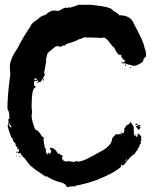

<svg xmlns="http://www.w3.org/2000/svg" viewBox="-20 -744 637 792"><path d="M301.8 -724.1H356.4Q446.3 -715.3 446.3 -698.7Q452.1 -698.7 469.7 -685.1H471.7L469.7 -681.2Q518.1 -681.2 530.3 -649.9Q575.2 -566.4 575.2 -550.3Q583 -531.7 583 -511.2Q575.2 -508.8 569.3 -489.7Q554.2 -477.5 536.1 -472.2Q534.2 -472.2 534.2 -474.1Q532.2 -474.1 532.2 -472.2Q528.3 -472.2 512.7 -478V-476.1Q506.3 -480 501 -480Q501 -478 499 -478Q499 -483.9 495.1 -483.9L491.2 -481.9L481.4 -483.9V-487.8H483.4Q485.4 -487.8 485.4 -485.8Q495.1 -485.8 495.1 -495.6Q479.5 -502 479.5 -519L475.6 -517.1Q463.9 -517.1 452.1 -546.4Q448.7 -546.4 424.8 -577.6Q418 -585.4 409.2 -589.4Q404.8 -589.4 401.4 -587.4Q366.7 -589.4 344.7 -589.4H333L329.1 -591.3Q329.1 -588.9 299.8 -579.6Q295.4 -574.7 252.9 -562Q249 -559.6 249 -556.2H239.3L229.5 -550.3L219.7 -554.2Q215.8 -552.2 213.9 -552.2V-554.2Q210 -554.2 178.7 -526.9Q175.3 -526.9 168.9 -495.6Q168.9 -493.7 170.9 -493.7L161.1 -439L165 -440.9H167Q151.4 -406.2 145.5 -405.8H141.6Q136.7 -405.8 135.7 -413.6L129.9 -409.7H127.9L124 -411.6L120.1 -405.8V-397.9Q120.1 -388.2 126 -388.2V-382.3Q110.4 -382.3 110.4 -304.2V-302.2Q110.4 -297.9 112.3 -280.8Q110.4 -270.5 110.4 -261.2Q114.3 -234.9 126 -208.5Q137.7 -208.5 153.3 -181.2Q161.1 -178.2 161.1 -175.3Q161.1 -171.4 159.2 -171.4Q161.1 -145.5 165 -142.1Q165 -140.1 163.1 -140.1Q165 -130.4 170.9 -130.4L168.9 -126.5V-124.5Q168.9 -109.4 176.8 -106.9Q176.8 -114.7 180.7 -114.7Q180.7 -111.8 186.5 -108.9L192.4 -122.6Q189.5 -122.6 186.5 -128.4V-134.3H188.5Q206.5 -134.3 219.7 -108.9L223.6 -110.8Q236.3 -101.1 239.3 -101.1V-97.2H235.4Q235.4 -77.6 256.8 -77.6Q258.8 -77.6 258.8 -79.6Q283.7 -75.7 288.1 -75.7Q288.6 -79.6 292 -79.6Q293.5 -79.6 303.7 -77.6Q321.3 -77.6 366.2 -103Q413.6 -127.9 418.9 -134.3Q442.4 -151.9 442.4 -173.3Q457.5 -190.9 460 -190.9L473.6 -189V-192.9H475.6L481.4 -189V-192.9L477.5 -198.7H479.5L487.3 -192.9Q493.2 -198.7 493.2 -210.4H491.2V-212.4Q494.1 -212.4 501 -226.1Q516.6 -232.4 516.6 -239.7H520.5Q520.5 -235.8 530.3 -224.1L532.2 -210.4H530.3L532.2 -206.5V-183.1H534.2V-189H538.1Q538.1 -179.2 545.9 -179.2Q547.9 -187 547.9 -192.9H549.8Q561.5 -185.5 563.5 -177.2L561.5 -173.3L563.5 -163.6Q559.6 -163.1 559.6 -159.7Q561.5 -156.2 561.5 -151.9Q556.6 -151.9 553.7 -136.2Q549.3 -136.2 545.9 -122.6Q541 -122.6 536.1 -108.9Q526.9 -108.9 491.2 -64Q488.3 -64 483.4 -60.1V-65.9Q480.5 -65.9 477.5 -58.1H481.4Q454.6 -32.2 383.8 -3.4Q336.4 14.2 292 22L290 25.9L282.2 23.9Q258.8 27.8 254.9 27.8Q254.9 12.2 215.8 4.4Q187 -6.3 172.9 -17.1L168.9 -15.1Q113.3 -51.3 112.3 -56.2Q106.4 -56.2 83 -89.4Q65.4 -104.5 65.4 -112.8L55.7 -110.8Q55.7 -112.8 53.7 -112.8L59.6 -126.5Q55.7 -126.5 55.7 -132.3H53.7V-128.4H49.8V-130.4Q53.7 -135.3 53.7 -136.2Q43.9 -137.2 43.9 -151.9Q32.2 -162.6 32.2 -169.4L34.2 -173.3V-175.3H32.2V-171.4Q25.9 -171.4 10.7 -226.1Q14.6 -226.1 14.6 -230Q12.7 -233.9 12.7 -235.8L16.6 -237.8L14.6 -241.7V-253.4H18.6V-261.2Q18.6 -284.2 10.7 -294.4Q10.7 -353.5 22.5 -437L20.5 -468.3Q20.5 -499.5 51.8 -544.4Q73.2 -587.4 106.4 -636.2Q106.9 -646.5 139.6 -667.5Q146.5 -677.2 168.9 -683.1Q185.1 -700.7 204.1 -700.7L221.7 -698.7Q244.6 -712.4 251 -712.4Q252.9 -712.4 256.8 -710.4L264.6 -714.4L268.6 -712.4Q297.4 -720.2 301.8 -724.1ZM569.3 -503.4V-499.5H571.3V-503.4ZM499 -478V-472.2H495.1V-474.1Q495.6 -478 499 -478ZM516.6 -468.3Q520.5 -467.8 520.5 -464.4H516.6ZM122.1 -421.4V-413.6Q132.3 -413.6 133.8 -419.4V-421.4L129.9 -419.4H126ZM157.2 -417.5H161.1V-415.5Q161.1 -411.6 157.2 -411.6ZM133.8 -405.8H139.6Q139.6 -401.9 135.7 -401.9H133.8ZM16.6 -235.8V-233.9Q20 -218.3 24.4 -218.3H26.4V-224.1Q18.6 -231.9 18.6 -235.8ZM542 -233.9H547.9V-230L540 -228L538.1 -231.9ZM557.6 -230 559.6 -226.1Q555.7 -225.6 555.7 -222.2V-220.2H559.6V-218.3L553.7 -210.4Q555.7 -210.4 555.7 -208.5H551.8L540 -222.2Q556.2 -230 557.6 -230ZM47.9 -118.7H51.8V-112.8H47.9ZM45.9 -103H47.9V-99.1H45.9ZM59.6 -101.1H63.5V-97.2Q59.6 -97.2 59.6 -101.1ZM501 -87.4V-81.5Q504.9 -81.5 504.9 -85.4ZM495.1 -81.5V-79.6H499V-81.5Z"/></svg>

Font: Mister Brush
Style: Regular
Weight: 400
Designer: GGBotNet
Foundry: GGBotNet
Version: 1.00